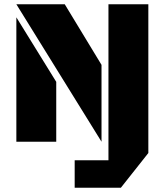

<svg xmlns="http://www.w3.org/2000/svg" viewBox="-20 -668 776 905"><path d="M332 216.8V87.4H491.2V-647.9H679.2V53.2L549.8 216.8ZM458.5 0 57.1 -647.9H285.2L458.5 -362.3ZM57.1 0V-586.4L245.1 -282.2V0Z"/></svg>

Font: Black Ops One
Style: Regular
Weight: 400
Designer: James Grieshaber, Eben Sorkin
Foundry: Sorkin Type Co.
Version: Version 1.004; ttfautohint (v1.8.4.7-5d5b)